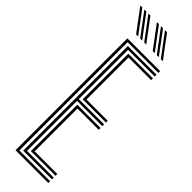

<svg xmlns="http://www.w3.org/2000/svg" viewBox="-340 -967 971 971"><g transform="rotate(45 145.5 -482.0)"><path d="M51.9 0V-800H286.4V-787.1H66.4V-12.9H286.4V0ZM109.9 -51.5V-383.5H276.4V-370.6H124.4V-64.4H286.4V-51.5ZM80.9 -25.8V-774.2H286.4V-761.3H95.4V-409.3H276.4V-396.4H95.4V-38.7H286.4V-25.8ZM109.9 -422.2V-748.5H286.4V-735.6H124.4V-435H276.4V-422.2ZM127.2 -845 38.5 -963.7H53L141.7 -845ZM69.3 -845 -19.4 -963.7H-4.9L83.8 -845ZM98.3 -845 9.6 -963.7H24L112.7 -845ZM246.1 -845 157.4 -963.7H171.9L260.6 -845ZM188.2 -845 99.5 -963.7H114L202.7 -845ZM217.2 -845 128.5 -963.7H143L231.7 -845Z"/></g></svg>

Font: Big Shoulders Inline Display SC Thin
Style: Regular
Weight: 100
Designer: Patric King
Foundry: XO Type Co
Version: Version 2.002